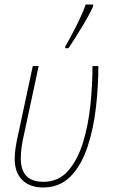

<svg xmlns="http://www.w3.org/2000/svg" viewBox="-20 -819 499 849"><path d="M170 10Q245 10 293 -40Q341 -90 367.5 -171Q394 -252 404.5 -346Q415 -440 415 -527H389Q389 -446 380 -357Q371 -268 347.5 -190.5Q324 -113 281.5 -64Q239 -15 172 -15Q72 -15 72 -118Q72 -165 86 -224L151 -527H125L60 -223Q53 -193 49 -166.5Q45 -140 45 -117Q45 -56 78.5 -23Q112 10 170 10ZM268 -606H283Q304 -637 340 -696Q376 -755 391 -789L392 -799H359Q344 -757 317 -703.5Q290 -650 269 -614Z"/></svg>

Font: Noto Sans UI SemiCondensed Thin
Style: Italic
Weight: 250
Width: 4
Italic angle: -12°
Designer: Monotype Design Team
Foundry: Monotype Imaging Inc.
Version: Version 1.901